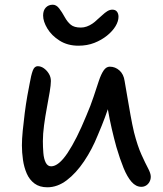

<svg xmlns="http://www.w3.org/2000/svg" viewBox="-20 -784 694 815"><path d="M313 -590Q267 -590 233 -611.5Q199 -633 181 -663Q163 -693 163 -718Q163 -740 174.5 -752Q186 -764 204 -764Q219 -764 231 -748.5Q243 -733 255 -711Q266 -691 280.5 -679Q295 -667 323 -667Q336 -667 348.5 -671.5Q361 -676 372 -683.5Q383 -691 392 -700Q404 -710 414.5 -720Q425 -730 435.5 -736.5Q446 -743 457 -743Q470 -743 476.5 -734.5Q483 -726 483 -713Q483 -694 470.5 -673Q458 -652 434.5 -633Q411 -614 380.5 -602Q350 -590 313 -590ZM181 11Q148 11 126.5 -5Q105 -21 93.5 -47.5Q82 -74 77.5 -105.5Q73 -137 73 -167Q73 -193 76.5 -229Q80 -265 85 -304Q90 -343 96 -377Q102 -411 106 -430Q112 -465 119 -484Q126 -503 140 -503Q154 -503 166.5 -494Q179 -485 187.5 -471Q196 -457 196 -440Q196 -424 191 -394Q186 -364 179 -327Q172 -290 167 -252.5Q162 -215 162 -185Q162 -160 164 -135Q166 -110 174 -94Q182 -78 197 -78Q229 -78 267 -135Q305 -192 346 -292Q365 -336 377.5 -374Q390 -412 399.5 -440.5Q409 -469 420 -485Q431 -501 446 -501Q469 -501 487 -485Q505 -469 509 -440Q514 -411 520.5 -373Q527 -335 534 -295.5Q541 -256 549 -222Q564 -164 580.5 -127.5Q597 -91 608.5 -69.5Q620 -48 620 -34Q620 -22 614.5 -12Q609 -2 600 3.5Q591 9 580 9Q557 9 538.5 -12Q520 -33 504.5 -71Q489 -109 474 -160Q464 -196 454.5 -237Q445 -278 438 -319Q431 -360 427 -395H461Q454 -371 445.5 -344Q437 -317 425 -284.5Q413 -252 395 -210Q371 -150 337 -99.5Q303 -49 263.5 -19Q224 11 181 11Z"/></svg>

Font: Shantell Sans Light
Style: Regular
Weight: 400
Version: Version 1.011;[c5ecc13dd]